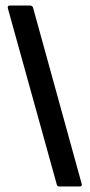

<svg xmlns="http://www.w3.org/2000/svg" viewBox="-20 -675 324 695"><path d="M195 0Q186 0 185 -9L9 -643Q5 -655 16 -655H88Q98 -655 100 -646L275 -12Q279 0 269 0Z"/></svg>

Font: Sofia Sans Extra Condensed
Style: Bold
Weight: 700
Designer: Botio Nikoltchev, Ani Petrova
Foundry: lettersoup
Version: Version 4.101